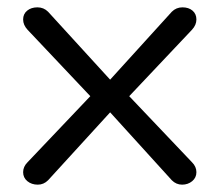

<svg xmlns="http://www.w3.org/2000/svg" viewBox="-20 -492 598 523"><path d="M332 -230 503 -50Q515 -38 515 -23Q515 -8 503.5 1.5Q492 11 476 11Q460 11 448 -1L280 -186L111 -1Q99 11 83 11Q66 11 54.5 1.5Q43 -8 43 -23Q43 -38 55 -50L226 -230L55 -411Q43 -424 43 -439Q43 -454 54 -463Q65 -472 82 -472Q99 -472 111 -460L280 -275L448 -460Q460 -472 477 -472Q494 -472 504.5 -463Q515 -454 515 -439Q515 -424 503 -411Z"/></svg>

Font: Jura SemiBold
Style: Regular
Weight: 600
Designer: Daniel Johnson, Alexei Vanyashin
Foundry: Daniel Johnson
Version: Version 5.103